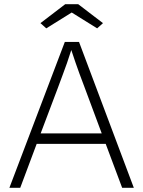

<svg xmlns="http://www.w3.org/2000/svg" viewBox="-20 -901 687 921"><path d="M25 0 291 -700H359L622 0H566L487 -211H156L77 0ZM257 -478 175 -261H468L385 -484Q371 -521 361 -548Q351 -575 342 -601.5Q333 -628 322 -661Q311 -626 301.5 -599Q292 -572 281.5 -544Q271 -516 257 -478ZM202 -765 174 -790 293 -881H355L474 -790L446 -765L324 -841Z"/></svg>

Font: Lexend Deca ExtraLight
Style: Regular
Weight: 200
Designer: Bonnie Shaver-Troup, Thomas Jockin
Foundry: Lexend
Version: Version 1.008; ttfautohint (v1.8.4.7-5d5b)